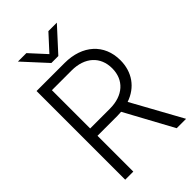

<svg xmlns="http://www.w3.org/2000/svg" viewBox="-272 -1020 1114 1114"><g transform="rotate(-45 285.5 -462.5)"><path d="M62 0H128.4V-293.9H292.5C303.2 -293.9 313.5 -294.4 323.7 -295.4L484.4 0H561.5L391.1 -309.1C479.5 -339.4 532.7 -412.1 532.7 -510.3C532.7 -641.6 438 -727.5 292 -727.5H62ZM106.4 -924.8 237.8 -781.7H294.9L425.8 -924.8H356.4L266.1 -826.2L175.8 -924.8ZM128.4 -354V-668H290C398.4 -668 465.8 -606.4 465.8 -510.3C465.8 -415 398.9 -354 290.5 -354Z"/></g></svg>

Font: Guggenheim Sans Display Light
Style: Regular
Weight: 300
Designer: Modified by Tom Baber under direction of Pentagram Design 2023
Foundry: rsms
Version: Version 1.001;Glyphs 3.1.2 (3151)